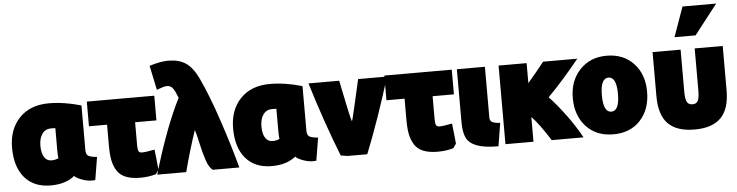

<svg xmlns="http://www.w3.org/2000/svg" viewBox="-51 -1128 5477 1426"><g transform="rotate(-5 2687.0 -415.0)"><path d="M456 -14Q389 41 278 41Q153 41 84 -39Q15 -119 15 -263Q15 -400 95.5 -484Q176 -568 315 -568Q430 -568 556 -531V-198Q556 -166 573 -155Q590 -144 638 -140L610 30Q564 36 516.5 19Q469 2 456 -14ZM348 -213V-380Q341 -381 316 -381Q274 -381 250 -348Q226 -315 226 -259Q226 -203 245.5 -173.5Q265 -144 299 -144Q327 -144 351 -155Q348 -180 348 -213Z M1084 -6 1062 26Q1008 42 944 42Q880 42 837 24.5Q794 7 772 -28.5Q750 -64 741.5 -107Q733 -150 733 -212V-372H598V-556H1101V-372H942V-200Q942 -168 948.5 -156Q955 -144 973 -144Q1002 -144 1068 -157Q1071 -132 1076.5 -81.5Q1082 -31 1084 -6Z M1379 -276Q1330 -131 1288 30H1072Q1171 -309 1280 -525Q1260 -577 1244 -598Q1228 -619 1201 -619Q1190 -619 1174 -615Q1164 -612 1124 -598L1086 -780Q1168 -806 1226 -806Q1306 -806 1357.5 -771.5Q1409 -737 1449 -652Q1512 -518 1577 -322.5Q1642 -127 1684 30H1486Q1459 11 1440 -44.5Q1421 -100 1404.5 -175.5Q1388 -251 1379 -276Z M2104 -14Q2037 41 1926 41Q1801 41 1732 -39Q1663 -119 1663 -263Q1663 -400 1743.5 -484Q1824 -568 1963 -568Q2078 -568 2204 -531V-198Q2204 -166 2221 -155Q2238 -144 2286 -140L2258 30Q2212 36 2164.5 19Q2117 2 2104 -14ZM1996 -213V-380Q1989 -381 1964 -381Q1922 -381 1898 -348Q1874 -315 1874 -259Q1874 -203 1893.5 -173.5Q1913 -144 1947 -144Q1975 -144 1999 -155Q1996 -180 1996 -213Z M2547 -238Q2551 -238 2620 -547H2835Q2740 -237 2639 15H2493Q2459 9 2442 7Q2340 -250 2250 -547H2479Q2486 -514 2501.5 -437.5Q2517 -361 2528 -311Q2539 -261 2547 -238Z M3302 -6 3280 26Q3226 42 3162 42Q3098 42 3055 24.5Q3012 7 2990 -28.5Q2968 -64 2959.5 -107Q2951 -150 2951 -212V-372H2816V-556H3319V-372H3160V-200Q3160 -168 3166.5 -156Q3173 -144 3191 -144Q3220 -144 3286 -157Q3289 -132 3294.5 -81.5Q3300 -31 3302 -6Z M3643 -131 3615 41Q3511 41 3454.5 19.5Q3398 -2 3377.5 -43.5Q3357 -85 3357 -161V-556H3566V-177Q3566 -155 3581.5 -144.5Q3597 -134 3643 -131Z M3877 30H3668V-556H3877V-407Q3941 -481 4000 -556H4255Q4121 -392 4018 -289Q4078 -226 4142.5 -138Q4207 -50 4250 30H4013Q3930 -101 3877 -154Z M4750 -267Q4750 -135 4675 -54Q4600 27 4473 27Q4347 27 4271.5 -54.5Q4196 -136 4196 -267Q4196 -396 4273 -477.5Q4350 -559 4473 -559Q4598 -559 4674 -478Q4750 -397 4750 -267ZM4473 -142Q4533 -142 4533 -269Q4533 -396 4473 -396Q4413 -396 4413 -269Q4413 -142 4473 -142Z M5078 44Q4945 44 4880.5 -21.5Q4816 -87 4816 -227V-556H5025V-244Q5025 -189 5036.5 -166.5Q5048 -144 5078 -144Q5108 -144 5119 -166.5Q5130 -189 5130 -244V-556H5339V-227Q5339 -87 5274.5 -21.5Q5210 44 5078 44ZM5145 -652H4988L5067 -874H5318Z"/></g></svg>

Font: Repo
Style: ExtraBlack
Weight: 1000
Designer: Stefan Peev
Foundry: Context Ltd
Version: Version 001.000